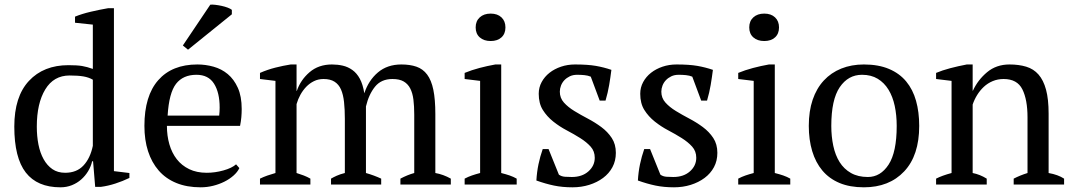

<svg xmlns="http://www.w3.org/2000/svg" viewBox="-20 -787 4576 819"><path d="M373 -99Q368 -77 356 -57Q344 -37 326.5 -21.5Q309 -6 286.5 3Q264 12 238 12Q139 12 90 -51Q41 -114 41 -247Q41 -375 103.5 -442Q166 -509 272 -509Q309 -509 330 -505.5Q351 -502 376 -493V-682L300 -690V-716Q329 -728 367.5 -737Q406 -746 441 -752H466V-57L532 -49V-28Q503 -14 472 -4Q441 6 411 10H386L377 -99ZM258 -50Q307 -50 336 -81Q365 -112 376 -165V-447Q359 -457 336 -461Q313 -465 277 -465Q209 -465 173 -405.5Q137 -346 137 -247Q137 -206 144 -170.5Q151 -135 166 -108Q181 -81 203.5 -65.5Q226 -50 258 -50Z M596 0ZM1001 -70Q993 -53 976 -38Q959 -23 937 -12Q915 -1 889 5.5Q863 12 836 12Q777 12 732 -6.5Q687 -25 657 -59.5Q627 -94 611.5 -142Q596 -190 596 -250Q596 -378 655 -445Q714 -512 822 -512Q857 -512 891 -502.5Q925 -493 951.5 -471Q978 -449 994.5 -412.5Q1011 -376 1011 -322Q1011 -305 1009.5 -287.5Q1008 -270 1004 -250H692Q692 -208 702.5 -171.5Q713 -135 734 -108Q755 -81 787 -65.5Q819 -50 862 -50Q897 -50 933 -60Q969 -70 987 -86ZM818 -468Q761 -468 731 -429.5Q701 -391 695 -294H915Q916 -303 916.5 -311.5Q917 -320 917 -328Q917 -392 893 -430Q869 -468 818 -468ZM877 -767Q885 -768 898 -766.5Q911 -765 925 -762Q939 -759 951 -754.5Q963 -750 969 -745V-726L782 -575L760 -593Z M1606 0H1392V-25Q1402 -31 1416.5 -37.5Q1431 -44 1451 -49V-280Q1451 -320 1447.5 -352Q1444 -384 1434.5 -405.5Q1425 -427 1407 -438.5Q1389 -450 1360 -450Q1338 -450 1319.5 -441Q1301 -432 1286.5 -417Q1272 -402 1261.5 -383Q1251 -364 1245 -343V-49Q1261 -44 1275.5 -38.5Q1290 -33 1304 -25V0H1089V-25Q1103 -32 1120 -38Q1137 -44 1155 -49V-442L1089 -450V-476Q1121 -490 1154.5 -498.5Q1188 -507 1220 -512H1245V-399H1246Q1262 -446 1300.5 -479Q1339 -512 1396 -512Q1420 -512 1442 -507Q1464 -502 1483 -488.5Q1502 -475 1515 -451Q1528 -427 1534 -389Q1552 -444 1592 -478Q1632 -512 1692 -512Q1729 -512 1756.5 -502.5Q1784 -493 1802 -469Q1820 -445 1828.5 -404Q1837 -363 1837 -300V-49Q1871 -43 1903 -25V0H1688V-25Q1718 -41 1747 -49V-298Q1747 -334 1743.5 -362Q1740 -390 1730 -409.5Q1720 -429 1702 -439.5Q1684 -450 1654 -450Q1606 -450 1579.5 -417Q1553 -384 1541 -333V-49Q1576 -39 1606 -25Z M1962 0ZM2184 0H1962V-25Q1977 -33 1993 -38.5Q2009 -44 2028 -49V-442L1962 -450V-476Q1991 -488 2025 -497Q2059 -506 2093 -512H2118V-49Q2138 -44 2154 -38.5Q2170 -33 2184 -25ZM2009 -670Q2009 -697 2026.5 -713Q2044 -729 2073 -729Q2102 -729 2119 -713Q2136 -697 2136 -670Q2136 -643 2119 -627.5Q2102 -612 2073 -612Q2044 -612 2026.5 -627.5Q2009 -643 2009 -670Z M2517 -114Q2517 -142 2499.5 -161.5Q2482 -181 2455 -198Q2428 -215 2397.5 -231Q2367 -247 2340 -268.5Q2313 -290 2295.5 -318Q2278 -346 2278 -387Q2278 -414 2290.5 -437Q2303 -460 2324 -476.5Q2345 -493 2373 -502.5Q2401 -512 2433 -512Q2487 -512 2521.5 -506Q2556 -500 2588 -489Q2584 -457 2578.5 -424.5Q2573 -392 2563 -358H2538L2500 -460Q2488 -465 2473 -466.5Q2458 -468 2442 -468Q2424 -468 2410.5 -461.5Q2397 -455 2387.5 -445Q2378 -435 2373 -422Q2368 -409 2368 -396Q2368 -369 2385.5 -349.5Q2403 -330 2430 -313.5Q2457 -297 2487.5 -281Q2518 -265 2545 -245Q2572 -225 2589.5 -198.5Q2607 -172 2607 -135Q2607 -101 2592.5 -74Q2578 -47 2552.5 -28Q2527 -9 2493.5 1.5Q2460 12 2422 12Q2379 12 2343 4.5Q2307 -3 2268 -17Q2270 -53 2277 -86.5Q2284 -120 2295 -151H2320L2364 -42Q2375 -34 2390.5 -33Q2406 -32 2419 -32Q2463 -32 2490 -56Q2517 -80 2517 -114Z M2950 -114Q2950 -142 2932.5 -161.5Q2915 -181 2888 -198Q2861 -215 2830.5 -231Q2800 -247 2773 -268.5Q2746 -290 2728.5 -318Q2711 -346 2711 -387Q2711 -414 2723.5 -437Q2736 -460 2757 -476.5Q2778 -493 2806 -502.5Q2834 -512 2866 -512Q2920 -512 2954.5 -506Q2989 -500 3021 -489Q3017 -457 3011.5 -424.5Q3006 -392 2996 -358H2971L2933 -460Q2921 -465 2906 -466.5Q2891 -468 2875 -468Q2857 -468 2843.5 -461.5Q2830 -455 2820.5 -445Q2811 -435 2806 -422Q2801 -409 2801 -396Q2801 -369 2818.5 -349.5Q2836 -330 2863 -313.5Q2890 -297 2920.5 -281Q2951 -265 2978 -245Q3005 -225 3022.5 -198.5Q3040 -172 3040 -135Q3040 -101 3025.5 -74Q3011 -47 2985.5 -28Q2960 -9 2926.5 1.5Q2893 12 2855 12Q2812 12 2776 4.5Q2740 -3 2701 -17Q2703 -53 2710 -86.5Q2717 -120 2728 -151H2753L2797 -42Q2808 -34 2823.5 -33Q2839 -32 2852 -32Q2896 -32 2923 -56Q2950 -80 2950 -114Z M3129 0ZM3351 0H3129V-25Q3144 -33 3160 -38.5Q3176 -44 3195 -49V-442L3129 -450V-476Q3158 -488 3192 -497Q3226 -506 3260 -512H3285V-49Q3305 -44 3321 -38.5Q3337 -33 3351 -25ZM3176 -670Q3176 -697 3193.5 -713Q3211 -729 3240 -729Q3269 -729 3286 -713Q3303 -697 3303 -670Q3303 -643 3286 -627.5Q3269 -612 3240 -612Q3211 -612 3193.5 -627.5Q3176 -643 3176 -670Z M3430 -250Q3430 -313 3446.5 -361.5Q3463 -410 3494 -443.5Q3525 -477 3568.5 -494.5Q3612 -512 3665 -512Q3727 -512 3772 -493Q3817 -474 3845.5 -439.5Q3874 -405 3887.5 -357Q3901 -309 3901 -250Q3901 -124 3837 -56Q3773 12 3665 12Q3605 12 3561 -6.5Q3517 -25 3488 -59.5Q3459 -94 3444.5 -142.5Q3430 -191 3430 -250ZM3526 -250Q3526 -205 3534.5 -165Q3543 -125 3561.5 -95.5Q3580 -66 3610 -49Q3640 -32 3682 -32Q3736 -32 3770.5 -85Q3805 -138 3805 -250Q3805 -296 3796.5 -335.5Q3788 -375 3770 -404.5Q3752 -434 3724 -451Q3696 -468 3657 -468Q3598 -468 3562 -415Q3526 -362 3526 -250Z M4519 0H4304V-25Q4331 -39 4363 -49V-286Q4363 -362 4341 -406Q4319 -450 4261 -450Q4236 -450 4214.5 -441Q4193 -432 4176.5 -416.5Q4160 -401 4148 -381.5Q4136 -362 4129 -341V-49Q4160 -43 4189 -25V0H3973V-25Q3998 -38 4039 -49V-442L3973 -450V-476Q3999 -487 4033 -496Q4067 -505 4104 -512H4129V-400H4130Q4151 -446 4190.5 -479Q4230 -512 4286 -512Q4326 -512 4357.5 -502.5Q4389 -493 4410 -469Q4431 -445 4442 -404.5Q4453 -364 4453 -302V-49Q4493 -42 4519 -25Z"/></svg>

Font: PT Serif
Style: Regular
Weight: 400
Designer: A.Korolkova, O.Umpeleva, V.Yefimov
Foundry: ParaType Ltd
Version: Version 1.000W OFL; ttfautohint (v1.6)